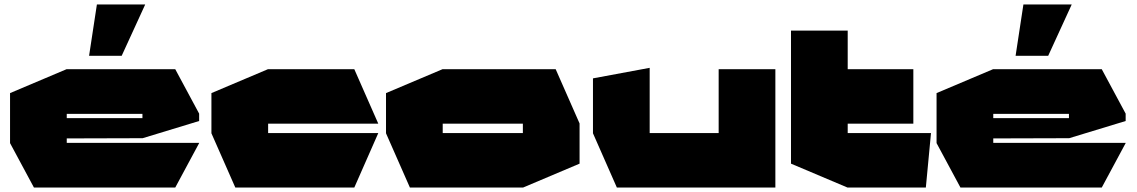

<svg xmlns="http://www.w3.org/2000/svg" viewBox="-20 -840 5092 860"><path d="M132 0 25 -199V-200H872V-199L765 0ZM25 -200V-423L278 -530H279V-200ZM279 -220V-311H618V-221ZM279 -330V-530H765L872 -331V-330ZM618 -221V-330H872V-298L619 -221ZM379 -590 414 -820H630V-819L525 -590Z M1034 0 927 -243V-244H1674V-243L1567 0ZM927 -244V-423L1180 -530H1181V-244ZM1181 -286V-530H1567L1674 -287V-286Z M1963 -286V-530H2469L2576 -287V-286ZM1816 0 1709 -243V-244H2322V0ZM1709 -244V-423L1962 -530H1963V-244ZM2322 0V-286H2576V-107L2323 0Z M3199 0V-530H3453V0H3200ZM2743 0 2636 -243V-244H3199V0ZM2636 -244V-489L2889 -536H2890V-244Z M3523 -286V-703H3777V-530L3524 -286ZM3524 -286 3777 -530H4071V-286ZM3776 0 3523 -107V-286H3777V0ZM3777 0V-244H4150V-243L4127 0Z M4282 0 4175 -199V-200H5022V-199L4915 0ZM4175 -200V-423L4428 -530H4429V-200ZM4429 -220V-311H4768V-221ZM4429 -330V-530H4915L5022 -331V-330ZM4768 -221V-330H5022V-298L4769 -221ZM4529 -590 4564 -820H4780V-819L4675 -590Z"/></svg>

Font: Foldit Black
Style: Regular
Weight: 900
Version: Version 1.003